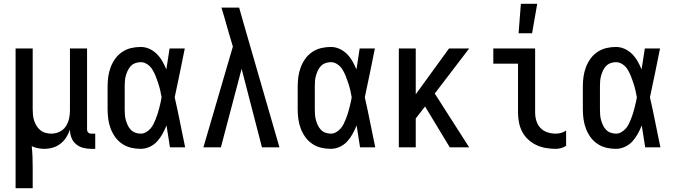

<svg xmlns="http://www.w3.org/2000/svg" viewBox="-20 -775 3540 1010"><path d="M62 215V-520H152V-200Q152 -185 153.5 -169.5Q155 -154 160 -139.5Q165 -125 173 -112Q181 -99 193 -89.5Q205 -80 220 -76Q235 -72 250 -72Q272 -72 292.5 -81.5Q313 -91 325.5 -109.5Q338 -128 343 -149.5Q348 -171 348 -193V-520H438V-94Q438 -89 439.5 -85Q441 -81 444 -78Q447 -75 451 -73.5Q455 -72 460 -72H481V8H460Q438 8 417 2.5Q396 -3 379.5 -17Q363 -31 355.5 -51.5Q348 -72 348 -93Q341 -72 328.5 -52.5Q316 -33 298 -19Q280 -5 258 1.5Q236 8 213 8Q196 8 179 4.5Q162 1 147 -6Q150 22 151 50.5Q152 79 152 108V215Z M720 8Q694 8 669 2Q644 -4 622.5 -18.5Q601 -33 586 -54Q571 -75 562 -99Q553 -123 549.5 -148.5Q546 -174 546 -200V-320Q546 -346 549.5 -371.5Q553 -397 562 -421Q571 -445 586 -466Q601 -487 622.5 -501.5Q644 -516 669 -522Q694 -528 720 -528Q744 -528 766 -518Q788 -508 805 -491Q822 -474 834 -453Q846 -432 855 -410Q859 -437 863.5 -464.5Q868 -492 872 -520H952Q939 -456 926 -391.5Q913 -327 899 -263Q914 -198 927 -132Q940 -66 954 0H874Q870 -29 865 -57.5Q860 -86 856 -115Q847 -93 835 -71Q823 -49 806.5 -31Q790 -13 767 -2.5Q744 8 720 8ZM720 -72Q735 -72 748 -79.5Q761 -87 771 -98Q781 -109 787.5 -122.5Q794 -136 799.5 -149.5Q805 -163 809.5 -177.5Q814 -192 817.5 -206Q821 -220 824.5 -234.5Q828 -249 830 -264Q827 -282 822.5 -301Q818 -320 812 -338Q806 -356 799 -374Q792 -392 782 -408.5Q772 -425 755.5 -436.5Q739 -448 720 -448Q706 -448 692 -443Q678 -438 668 -427.5Q658 -417 652 -404Q646 -391 642 -377Q638 -363 637 -348.5Q636 -334 636 -320V-200Q636 -186 637 -171.5Q638 -157 642 -143Q646 -129 652 -116Q658 -103 668 -92.5Q678 -82 692 -77Q706 -72 720 -72Z M1050 0 1205 -530 1183 -604Q1174 -637 1164.5 -669.5Q1155 -702 1145 -735H1238L1269 -626L1450 0H1358L1251 -413L1142 0Z M1720 8Q1694 8 1669 2Q1644 -4 1622.5 -18.5Q1601 -33 1586 -54Q1571 -75 1562 -99Q1553 -123 1549.5 -148.5Q1546 -174 1546 -200V-320Q1546 -346 1549.5 -371.5Q1553 -397 1562 -421Q1571 -445 1586 -466Q1601 -487 1622.5 -501.5Q1644 -516 1669 -522Q1694 -528 1720 -528Q1744 -528 1766 -518Q1788 -508 1805 -491Q1822 -474 1834 -453Q1846 -432 1855 -410Q1859 -437 1863.5 -464.5Q1868 -492 1872 -520H1952Q1939 -456 1926 -391.5Q1913 -327 1899 -263Q1914 -198 1927 -132Q1940 -66 1954 0H1874Q1870 -29 1865 -57.5Q1860 -86 1856 -115Q1847 -93 1835 -71Q1823 -49 1806.5 -31Q1790 -13 1767 -2.5Q1744 8 1720 8ZM1720 -72Q1735 -72 1748 -79.5Q1761 -87 1771 -98Q1781 -109 1787.5 -122.5Q1794 -136 1799.5 -149.5Q1805 -163 1809.5 -177.5Q1814 -192 1817.5 -206Q1821 -220 1824.5 -234.5Q1828 -249 1830 -264Q1827 -282 1822.5 -301Q1818 -320 1812 -338Q1806 -356 1799 -374Q1792 -392 1782 -408.5Q1772 -425 1755.5 -436.5Q1739 -448 1720 -448Q1706 -448 1692 -443Q1678 -438 1668 -427.5Q1658 -417 1652 -404Q1646 -391 1642 -377Q1638 -363 1637 -348.5Q1636 -334 1636 -320V-200Q1636 -186 1637 -171.5Q1638 -157 1642 -143Q1646 -129 1652 -116Q1658 -103 1668 -92.5Q1678 -82 1692 -77Q1706 -72 1720 -72Z M2346 0 2216 -215 2167 -152V0H2078V-520H2167V-279L2342 -520H2448L2267 -283L2448 0Z M2903 8Q2877 8 2851 3.5Q2825 -1 2801.5 -12Q2778 -23 2758.5 -41Q2739 -59 2727 -82Q2715 -105 2710 -131Q2705 -157 2705 -184V-440H2575V-520H2795V-184Q2795 -161 2801.5 -139.5Q2808 -118 2823 -102Q2838 -86 2859.5 -79Q2881 -72 2903 -72Q2918 -72 2932 -76Q2946 -80 2958 -88V-8Q2946 0 2932 4Q2918 8 2903 8ZM2708 -600 2720 -755H2806L2779 -600Z M3220 8Q3194 8 3169 2Q3144 -4 3122.5 -18.5Q3101 -33 3086 -54Q3071 -75 3062 -99Q3053 -123 3049.5 -148.5Q3046 -174 3046 -200V-320Q3046 -346 3049.5 -371.5Q3053 -397 3062 -421Q3071 -445 3086 -466Q3101 -487 3122.5 -501.5Q3144 -516 3169 -522Q3194 -528 3220 -528Q3244 -528 3266 -518Q3288 -508 3305 -491Q3322 -474 3334 -453Q3346 -432 3355 -410Q3359 -437 3363.5 -464.5Q3368 -492 3372 -520H3452Q3439 -456 3426 -391.5Q3413 -327 3399 -263Q3414 -198 3427 -132Q3440 -66 3454 0H3374Q3370 -29 3365 -57.5Q3360 -86 3356 -115Q3347 -93 3335 -71Q3323 -49 3306.5 -31Q3290 -13 3267 -2.5Q3244 8 3220 8ZM3220 -72Q3235 -72 3248 -79.5Q3261 -87 3271 -98Q3281 -109 3287.5 -122.5Q3294 -136 3299.5 -149.5Q3305 -163 3309.5 -177.5Q3314 -192 3317.5 -206Q3321 -220 3324.5 -234.5Q3328 -249 3330 -264Q3327 -282 3322.5 -301Q3318 -320 3312 -338Q3306 -356 3299 -374Q3292 -392 3282 -408.5Q3272 -425 3255.5 -436.5Q3239 -448 3220 -448Q3206 -448 3192 -443Q3178 -438 3168 -427.5Q3158 -417 3152 -404Q3146 -391 3142 -377Q3138 -363 3137 -348.5Q3136 -334 3136 -320V-200Q3136 -186 3137 -171.5Q3138 -157 3142 -143Q3146 -129 3152 -116Q3158 -103 3168 -92.5Q3178 -82 3192 -77Q3206 -72 3220 -72Z"/></svg>

Font: Iosevka Custom Medium
Style: Regular
Weight: 500
Monospace: yes
Designer: Belleve Invis
Foundry: Belleve Invis
Version: Version 32.5.0; ttfautohint (v1.8.4)